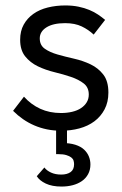

<svg xmlns="http://www.w3.org/2000/svg" viewBox="-20 -470 449 705"><path d="M205 10Q240 10 271.5 1.5Q303 -7 326.5 -24.5Q350 -42 364 -68.5Q378 -95 378 -130Q378 -172 359.5 -196Q341 -220 313 -233.5Q285 -247 252 -254.5Q219 -262 191 -270Q163 -278 144.5 -291Q126 -304 126 -329Q126 -354 150.5 -369.5Q175 -385 219 -385Q255 -385 280 -373Q305 -361 324 -343L366 -397Q354 -407 340 -416.5Q326 -426 308 -433.5Q290 -441 268 -445.5Q246 -450 220 -450Q186 -450 155.5 -442.5Q125 -435 102.5 -419Q80 -403 67 -379.5Q54 -356 54 -324Q54 -286 72.5 -263Q91 -240 119 -226.5Q147 -213 180 -205Q213 -197 241 -187.5Q269 -178 287.5 -163.5Q306 -149 306 -123Q306 -107 298.5 -94.5Q291 -82 277.5 -73Q264 -64 245 -59.5Q226 -55 204 -55Q162 -55 128 -70.5Q94 -86 68 -115L28 -63Q45 -46 64.5 -32.5Q84 -19 106 -9.5Q128 0 152.5 5Q177 10 205 10ZM206 215Q228 215 247 210Q266 205 280.5 195Q295 185 303.5 169.5Q312 154 312 134Q312 119 306.5 105Q301 91 289 79.5Q277 68 256.5 61.5Q236 55 206 55L226 68V-10H186V96H194Q212 96 223.5 99.5Q235 103 241.5 108Q248 113 250 119.5Q252 126 252 133Q252 153 239 162Q226 171 205 171Q183 171 167 163.5Q151 156 143 145L115 177Q125 193 148 204Q171 215 206 215Z"/></svg>

Font: Tilda Sans VF
Style: Regular
Weight: 400
Designer: ParaType Ltd
Foundry: ParaType Ltd
Version: Version 1.010